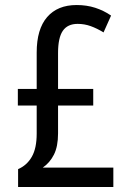

<svg xmlns="http://www.w3.org/2000/svg" viewBox="-20 -744 520 764"><path d="M285 -724Q325 -724 359 -713Q393 -702 422 -682L392 -615Q366 -631 341 -640Q316 -649 289 -649Q249 -649 230 -621.5Q211 -594 211 -533V-390H351V-324H211V-213Q211 -161 194.5 -128.5Q178 -96 150 -77H431V0H52V-71Q87 -86 106.5 -120Q126 -154 126 -212V-324H51V-390H126V-535Q126 -628 167.5 -676Q209 -724 285 -724Z"/></svg>

Font: Avrile Sans Condensed
Style: Regular
Weight: 400
Width: 3
Designer: Monotype Design Team
Foundry: Monotype Imaging Inc.
Version: Version 2.001;September 10, 2019;FontCreator 11.5.0.2425 64-